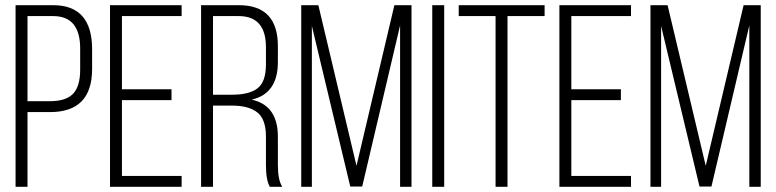

<svg xmlns="http://www.w3.org/2000/svg" viewBox="-20 -720 2992 740"><path d="M40 -700H185Q335 -700 335 -530V-454Q335 -288 173 -288H86V0H40ZM86 -330H173Q234 -330 261.5 -358.5Q289 -387 289 -451V-533Q289 -658 185 -658H86Z M450 -376H641V-334H450V-42H680V0H404V-700H680V-658H450Z M755 -700H901Q1051 -700 1051 -542V-481Q1051 -359 950 -336Q1051 -314 1051 -193V-84Q1051 -26 1068 0H1020Q1005 -26 1005 -84V-194Q1005 -260 972 -286.5Q939 -313 874 -313H801V0H755ZM801 -355H875Q941 -355 973 -380Q1005 -405 1005 -472V-538Q1005 -658 900 -658H801Z M1522 -622 1376 -1H1330L1182 -620V0H1141V-700H1207L1354 -81L1500 -700H1566V0H1522Z M1646 -700H1692V0H1646Z M1936 0H1890V-658H1748V-700H2079V-658H1936Z M2182 -376H2373V-334H2182V-42H2412V0H2136V-700H2412V-658H2182Z M2868 -622 2722 -1H2676L2528 -620V0H2487V-700H2553L2700 -81L2846 -700H2912V0H2868Z"/></svg>

Font: Bebas Neue Book
Style: Regular
Weight: 400
Designer: Ryoichi Tsunekawa
Foundry: Ryoichi Tsunekawa
Version: Version 001.003